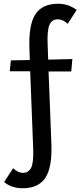

<svg xmlns="http://www.w3.org/2000/svg" viewBox="-20 -731 430 1024"><path d="M234 -496 237 -413 366 -416 360 -350H239L254 34Q259 161 222 217Q185 273 101 273Q42 273 2 240L50 166Q76 191 102 191Q132 191 146 163.5Q160 136 157 61L141 -351H32L38 -409L139 -411L137 -470Q132 -598 168.5 -654.5Q205 -711 290 -711Q345 -711 389 -678L341 -604Q316 -628 288 -628Q258 -628 244.5 -600Q231 -572 234 -496Z"/></svg>

Font: EauTest Semibold
Style: Regular
Weight: 600
Designer: Christian Thalmann (Catharsis Fonts)
Version: Version 0.001;PS 000.001;hotconv 1.0.88;makeotf.lib2.5.64775